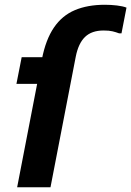

<svg xmlns="http://www.w3.org/2000/svg" viewBox="-20 -786 551 806"><path d="M52 0 156 -538Q172 -620 206.5 -670.5Q241 -721 294.5 -743.5Q348 -766 420 -766Q446 -766 471 -763Q496 -760 511 -754L490 -646H480Q467 -651 452.5 -654.5Q438 -658 415 -658Q365 -658 337 -631Q309 -604 298 -548L192 0ZM49 -434 71 -546H190L168 -434Z"/></svg>

Font: Kufam SemiBold
Style: Italic
Weight: 600
Italic angle: -11°
Designer: Artur Schmal
Foundry: Original Type
Version: Version 1.301; ttfautohint (v1.8.3)